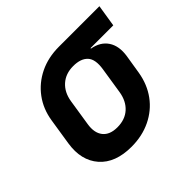

<svg xmlns="http://www.w3.org/2000/svg" viewBox="-138 -710 880 880"><g transform="rotate(-45 302.0 -270.0)"><path d="M253 10Q148 10 96 -49.5Q44 -109 59 -206L79 -334Q89 -399 125 -447.5Q161 -496 216.5 -523Q272 -550 342 -550H604L587 -443H440L439 -440Q491 -431 515.5 -394Q540 -357 531 -299L516 -206Q505 -141 469.5 -92.5Q434 -44 378 -17Q322 10 253 10ZM270 -99Q320 -99 351.5 -127.5Q383 -156 391 -206L411 -334Q420 -391 397 -416Q374 -441 325 -441Q276 -441 244 -412.5Q212 -384 204 -334L184 -206Q176 -156 198.5 -127.5Q221 -99 270 -99Z"/></g></svg>

Font: JetBrains Mono NL
Style: Bold Italic
Weight: 700
Italic angle: -9°
Designer: Philipp Nurullin, Konstantin Bulenkov
Foundry: JetBrains
Version: Version 2.304; ttfautohint (v1.8.4.7-5d5b)